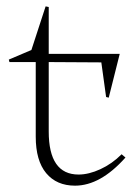

<svg xmlns="http://www.w3.org/2000/svg" viewBox="-20 -566 435 606"><path d="M7.8 -377.9 79.1 -408.2 124 -545.9 133.8 -543.9V-396H357.9L323.2 -257.8L314.9 -259.8L299.8 -369.1L133.8 -370.1V-150.9Q133.8 -15.1 228 -15.1Q260.3 -15.1 296.9 -32Q333.5 -48.8 363.8 -79.1L376 -68.8Q296.9 20 216.8 20Q158.7 20 125.7 -19.5Q92.8 -59.1 92.8 -134.8V-370.1H9.8Z"/></svg>

Font: Halibut Thin
Style: Regular
Weight: 250
Designer: Matteo Maggi
Foundry: Collletttivo
Version: Version 3.080 | FøM Fix